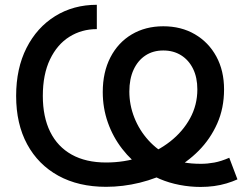

<svg xmlns="http://www.w3.org/2000/svg" viewBox="-20 -758 1030 790"><path d="M805.2 11.2Q762.2 11.2 719 2.9Q675.8 -5.4 637.9 -21.5Q600.1 -37.6 571.8 -61Q521 -96.2 482.9 -145.3Q444.8 -194.3 423.8 -253.9Q402.8 -313.5 402.8 -379.4Q402.8 -460.9 434.3 -522Q465.8 -583 522.2 -616.5Q578.6 -649.9 651.9 -649.9Q725.6 -649.9 782 -616.9Q838.4 -584 870.1 -525.6Q901.9 -467.3 901.9 -390.1Q901.9 -313 873.8 -249.8Q845.7 -186.5 797.6 -137.9Q749.5 -89.4 687 -56.4Q624.5 -23.4 555.2 -6.3Q485.8 10.7 416.5 10.7Q303.2 10.7 220.2 -34.9Q137.2 -80.6 91.8 -164.3Q46.4 -248 46.4 -363.3Q46.4 -476.6 89.1 -560.8Q131.8 -645 207 -691.7Q282.2 -738.3 378.4 -738.3V-638.2Q315.9 -638.2 265.6 -606.7Q215.3 -575.2 185.8 -513.7Q156.2 -452.1 156.2 -363.3Q156.2 -276.9 186.5 -215.6Q216.8 -154.3 275.1 -121.8Q333.5 -89.4 416.5 -89.4Q492.2 -89.4 560.1 -112.1Q627.9 -134.8 680.2 -175.8Q732.4 -216.8 762.2 -271.5Q792 -326.2 792 -390.1Q792 -439 774.4 -474.9Q756.8 -510.7 725.3 -530.5Q693.8 -550.3 651.9 -550.3Q609.4 -550.3 578.1 -529.5Q546.9 -508.8 529.5 -470.9Q512.2 -433.1 512.2 -381.3Q512.2 -326.2 532.7 -274.2Q553.2 -222.2 590.8 -180.7Q628.4 -139.2 679.2 -114.7Q704.1 -96.2 734.9 -90.1Q765.6 -84 807.1 -84Q833.5 -84 861.6 -89.1Q889.6 -94.2 923.3 -108.9L957 -20Q936.5 -10.7 912.1 -3.4Q887.7 3.9 860.6 7.6Q833.5 11.2 805.2 11.2Z"/></svg>

Font: Inter 24pt Medium
Style: Regular
Weight: 500
Designer: Rasmus Andersson
Foundry: rsms
Version: Version 4.001;git-66647c0bb